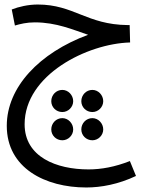

<svg xmlns="http://www.w3.org/2000/svg" viewBox="-20 -436 646 850"><path d="M362 394C427 394 504 380 582 343L555 277C489 303 428 314 372 314C230 314 89 259 89 114C89 -105 367 -243 556 -248L554 -325H545C364 -327 307 -416 147 -416C105 -416 62 -406 32 -394L46 -323C70 -330 98 -337 134 -337C230 -337 304 -304 370 -282C154 -202 10 -50 10 121C10 308 180 394 362 394ZM256 60C282 60 304 38 304 12C304 -15 282 -38 256 -38C228 -38 207 -15 207 12C207 38 228 60 256 60ZM389 60C415 60 437 38 437 12C437 -15 415 -38 389 -38C361 -38 340 -15 340 12C340 38 361 60 389 60ZM256 185C282 185 304 163 304 137C304 110 282 87 256 87C228 87 207 110 207 137C207 163 228 185 256 185ZM389 185C415 185 437 163 437 137C437 110 415 87 389 87C361 87 340 110 340 137C340 163 361 185 389 185Z"/></svg>

Font: Noto Sans Arabic SemCond
Style: Regular
Weight: 400
Width: 4
Designer: Monotype Design Team, Nadine Chahine, Nizar Qandah and Khaled Hosny
Foundry: Monotype Imaging Inc.
Version: Version 2.012